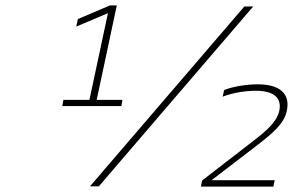

<svg xmlns="http://www.w3.org/2000/svg" viewBox="-20 -694 1091 715"><path d="M212 -299H432L436 -322H340L415 -674H390L270 -623L264 -595L382 -645L313 -322H216ZM315 0H348L923 -670H890ZM728 1H998L1003 -23H768L931 -148C995 -197 1038 -233 1048 -281C1062 -345 1022 -380 940 -380C901 -380 852 -373 815 -359L809 -334C851 -350 898 -356 932 -356C1001 -356 1030 -329 1020 -281C1013 -249 987 -217 923 -169L733 -22Z"/></svg>

Font: LT Wave Text Thin Italic
Style: Regular
Weight: 100
Designer: Daniel Lyons
Version: Version 2.5 (Glyphs App)